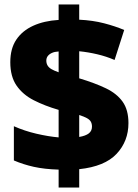

<svg xmlns="http://www.w3.org/2000/svg" viewBox="-20 -780 617 858"><path d="M242 -22Q178 -24 131 -34.5Q84 -45 42 -63V-216Q89 -195 142.5 -182.5Q196 -170 242 -166V-289Q180 -307 131 -332Q82 -357 54 -397.5Q26 -438 26 -502Q26 -563 53 -603Q80 -643 128.5 -665Q177 -687 242 -691V-760H334V-692Q395 -689 445 -676Q495 -663 535 -646L492 -512Q455 -528 414.5 -537.5Q374 -547 334 -551V-430Q404 -409 453 -385.5Q502 -362 528 -325.5Q554 -289 554 -230Q554 -149 501 -92.5Q448 -36 334 -24V58H242ZM334 -168Q363 -173 377 -184Q391 -195 391 -214Q391 -227 386 -236Q381 -245 368.5 -252Q356 -259 334 -266ZM242 -550Q224 -549 212 -543.5Q200 -538 193.5 -529.5Q187 -521 187 -509Q187 -497 192.5 -487.5Q198 -478 210 -471Q222 -464 242 -457Z"/></svg>

Font: Noto Sans Thai Black
Style: Regular
Weight: 900
Version: Version 2.001